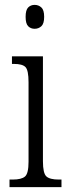

<svg xmlns="http://www.w3.org/2000/svg" viewBox="-20 -767 281 787"><path d="M122 -649Q106 -649 95.5 -659.5Q85 -670 85 -698Q85 -726 95.5 -736.5Q106 -747 122 -747Q138 -747 149.5 -736.5Q161 -726 161 -698Q161 -670 149.5 -659.5Q138 -649 122 -649ZM19 0V-31H32Q68 -31 82.5 -43.5Q97 -56 97 -104V-430Q97 -479 84.5 -492Q72 -505 37 -505H29V-536H156V-106Q156 -57 170 -44Q184 -31 221 -31H232V0Z"/></svg>

Font: Noto Serif Sinhala ExtraCondensed Light
Style: Regular
Weight: 300
Width: 2
Designer: Jelle Bosma - Monotype Design Team
Foundry: Monotype Imaging Inc.
Version: Version 2.007; ttfautohint (v1.8.4.7-5d5b)